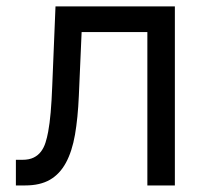

<svg xmlns="http://www.w3.org/2000/svg" viewBox="-20 -565 629 585"><path d="M48.3 -78.1Q68.9 -78.1 82.6 -84.9Q96.2 -91.6 104.9 -103.2Q113.6 -114.7 118.6 -130.3Q123.6 -146 126.8 -163.7Q131.4 -188.2 134.4 -222.5Q137.4 -256.7 139.2 -304L149.1 -545.5H512.8V0H429V-467.3H228.7L220.2 -272.7Q217.3 -205.6 208.5 -154.7Q199.6 -103.7 180.9 -69.2Q162.3 -34.8 132.3 -17.4Q102.3 0 56.8 0H28.4V-78.1Z"/></svg>

Font: Inter P
Style: Regular
Weight: 400
Designer: Rasmus Andersson
Foundry: rsms
Version: Version 3.018;git-588b23468